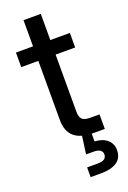

<svg xmlns="http://www.w3.org/2000/svg" viewBox="-163 -711 647 969"><g transform="rotate(-20 160.5 -226.0)"><path d="M296.9 -515.6V-437.5H7.3V-515.6ZM99.1 -656.2H191.9V-130.9Q191.9 -101.6 204.1 -89.8Q216.3 -78.1 247.6 -78.1Q258.8 -78.1 272.5 -78.1Q286.1 -78.1 296.9 -78.1V0Q284.2 0 267.6 0Q251 0 236.3 0Q167 0 133.1 -29.8Q99.1 -59.6 99.1 -119.6ZM146.5 204.1V151.9H203.6Q227.5 151.9 239.3 143.8Q251 135.7 251 120.1Q251 104.5 239.3 96.4Q227.5 88.4 203.6 88.4H164.1L179.2 -22.9H226.6V0V41.5Q269 43.5 293.7 64.7Q318.4 85.9 318.4 120.6Q318.4 163.6 287.6 183.8Q256.8 204.1 205.6 204.1Z"/></g></svg>

Font: Inter Cardless Display
Style: Regular
Weight: 400
Designer: Rasmus Andersson
Foundry: rsms
Version: Version 4.001;git-9221beed3